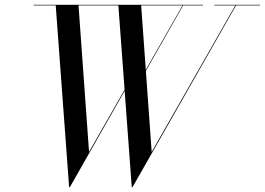

<svg xmlns="http://www.w3.org/2000/svg" viewBox="-20 -770 1104 800"><path d="M529 10 473 -750H568L612 -137L962 -750H965L532 10ZM268 10 212 -750H307L351 -137L511 -417H514L271 10ZM120 -747.5V-750H825.5V-747.5ZM552 -417 742 -750H744.5L555 -417ZM873.5 -747.5V-750H1063.5V-747.5Z"/></svg>

Font: Bodoni Moda 72pt
Style: Italic
Weight: 400
Italic angle: -13°
Designer: Owen Earl
Foundry: indestructible type
Version: Version 2.005